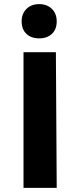

<svg xmlns="http://www.w3.org/2000/svg" viewBox="-20 -911 389 931"><path d="M94 -658H251L255 0H94ZM85 -807Q85 -845 108.5 -868Q132 -891 170 -891Q208 -891 231.5 -868Q255 -845 255 -807Q255 -769 232 -747Q209 -725 170 -725Q131 -725 108 -747Q85 -769 85 -807Z"/></svg>

Font: Ysabeau Ultrabold
Style: Regular
Weight: 800
Designer: Christian Thalmann (Catharsis Fonts)
Version: Version 0.003